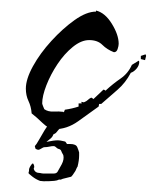

<svg xmlns="http://www.w3.org/2000/svg" viewBox="-20 -238 297 364"><path d="M83 7Q73 7 60.5 -5Q48 -17 40 -23Q39 -36 34 -46.5Q29 -57 29 -70Q29 -88 42.5 -112.5Q56 -137 77.5 -160.5Q99 -184 121.5 -200Q144 -216 162 -216V-218Q179 -214 192 -193Q205 -172 205 -155Q205 -151 203 -145Q201 -139 196 -139Q183 -144 174 -153Q165 -162 149 -162Q134 -162 118 -149Q102 -136 89 -116.5Q76 -97 68 -76.5Q60 -56 60 -42Q60 -41 61.5 -37Q63 -33 64 -31Q71 -26 81.5 -26.5Q92 -27 100 -26L101 -25L103 -30Q117 -32 129 -36V-42H135L134 -45L139 -44Q144 -46 146.5 -48.5Q149 -51 153 -53L158 -50V-51L176 -68H177L181 -66V-67Q194 -79 208.5 -89Q223 -99 230 -115L243 -123L244 -121Q244 -114 239 -108Q234 -102 228 -100Q218 -81 203 -68Q188 -55 172 -41H168L167 -36Q149 -23 128 -8Q107 7 83 7ZM255 -124 247 -126V-132L256 -135L257 -132ZM56 105Q48 102 41 96.5Q34 91 34 90L35 86V84Q35 82 36.5 79Q38 76 39 75Q42 70 43.5 73Q45 76 45 79Q44 80 44 82Q46 90 56 90Q60 91 62.5 91Q65 91 67 91H82Q88 91 90 86Q92 83 97 73.5Q102 64 100 56Q97 51 96 48Q95 45 90 44Q88 43 86 41Q84 39 82 39H81Q78 39 73.5 40Q69 41 65 41Q62 41 58.5 43.5Q55 46 52 46Q49 45 48 44.5Q47 44 46 39Q49 36 54 27Q59 18 64.5 9Q70 0 72 -1Q74 -2 77.5 -2Q81 -2 83 -2Q95 -2 95 -1Q97 3 97 3Q95 4 91 8L86 14L81 17Q80 21 76 24.5Q72 28 68 31Q82 28 90 28Q94 28 102 30Q104 30 105 32Q106 34 107 35H113Q124 35 126.5 41Q129 47 130 51V57Q130 66 127 78Q126 79 125 81.5Q124 84 123 86Q122 87 120 90.5Q118 94 115 97L99 101Q95 103 93.5 102.5Q92 102 88 104Q85 105 73 105.5Q61 106 56 105Z"/></svg>

Font: Kolker Brush
Style: Regular
Weight: 400
Designer: Robert E. Leuschke
Foundry: Robert E. Leuschke
Version: Version 1.010; ttfautohint (v1.8.3)